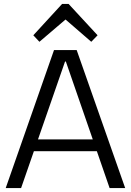

<svg xmlns="http://www.w3.org/2000/svg" viewBox="-20 -954 663 974"><path d="M254 -700H369L615 0H536L314 -642H310L87 0H9ZM136 -247H487V-187H136ZM149 -775 295 -934H328L475 -775L443 -742L295 -870H330L180 -742Z"/></svg>

Font: Pathway Extreme 8pt Thin Light
Style: Regular
Weight: 300
Version: Version 1.001;gftools[0.9.26]